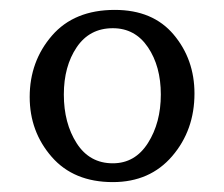

<svg xmlns="http://www.w3.org/2000/svg" viewBox="-20 -743 453 388"><path d="M212 -723Q289 -723 331 -673Q373 -623 373 -554Q373 -480 328 -427.5Q283 -375 208 -375Q129 -375 84.5 -426Q40 -477 40 -547Q40 -619 85 -671Q130 -723 212 -723ZM208 -686Q161 -686 135 -647.5Q109 -609 109 -552Q109 -494 135 -453.5Q161 -413 208 -413Q253 -413 279 -454Q305 -495 305 -552Q305 -609 279 -647.5Q253 -686 208 -686Z"/></svg>

Font: Alike
Style: Regular
Weight: 400
Designer: Cyreal (www.cyreal.org)
Foundry: Cyreal (www.cyreal.org)
Version: Version 1.212